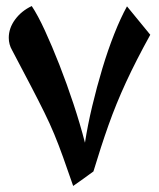

<svg xmlns="http://www.w3.org/2000/svg" viewBox="-20 -616 525 635"><path d="M222 -1Q203 -56 188.5 -96.5Q174 -137 159.5 -172Q145 -207 126.5 -244.5Q108 -282 82.5 -331Q57 -380 20 -450Q9 -469 9 -491Q9 -523 30 -551.5Q51 -580 85 -596Q105 -566 128.5 -515Q152 -464 176.5 -401.5Q201 -339 223 -272.5Q245 -206 261 -144Q270 -202 285 -265Q300 -328 318.5 -389.5Q337 -451 358 -504Q379 -557 400 -595L477 -501Q430 -416 397 -344.5Q364 -273 339 -202.5Q314 -132 289 -49Q273 -37 256 -25Q239 -13 222 -1Z"/></svg>

Font: Noto Naskh Arabic
Style: Bold
Weight: 700
Designer: Monotype Design Team, David Williams, Mohamad Dakak and Nizar Qandah
Foundry: Monotype Imaging Inc.
Version: Version 2.016